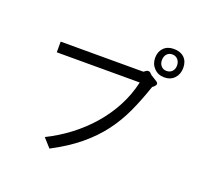

<svg xmlns="http://www.w3.org/2000/svg" viewBox="-139 -924 1278 1181"><g transform="rotate(20 500.0 -334.0)"><path d="M136 -557H677Q681 -559 685 -562.5Q689 -566 693.5 -568.5Q698 -571 704 -571.5Q710 -572 717 -568L732 -554Q755 -540 769 -531Q783 -522 782 -514Q782 -503 760 -487Q728 -392 691 -311.5Q654 -231 601.5 -161.5Q549 -92 475 -31Q401 30 296 85L245 28Q324 -11 394.5 -64.5Q465 -118 522 -183.5Q579 -249 619.5 -325.5Q660 -402 679 -487H136ZM716 -662Q716 -703 740.5 -728Q765 -753 807 -753Q850 -753 875 -729Q900 -705 900 -663Q900 -621 875 -594.5Q850 -568 809 -568Q769 -568 742.5 -595Q716 -622 716 -662ZM859 -663Q859 -687 845 -702.5Q831 -718 809 -718Q787 -718 773.5 -703Q760 -688 760 -663Q760 -640 773.5 -625Q787 -610 808 -610Q831 -610 845 -624.5Q859 -639 859 -663Z"/></g></svg>

Font: D2Coding ligature
Style: Regular
Weight: 400
Monospace: yes
Designer: Yong-Rak Park; Jeong-Hwan Yoon; Sang-Min Lee;
Foundry: NHN Corporation
Version: Version 1.3.2; Build 20180524